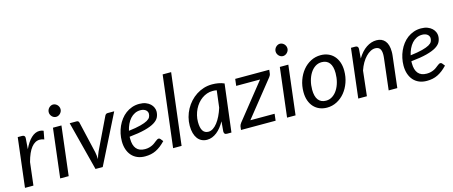

<svg xmlns="http://www.w3.org/2000/svg" viewBox="-45 -1320 4514 1912"><g transform="rotate(-15 2211.5 -364.0)"><path d="M35.5 0 96.5 -507H141Q155 -507 163 -500.5Q171 -494 171 -480.5Q171 -478.5 170.8 -474.8Q170.5 -471 170.2 -467Q170 -463 169.8 -460Q169.5 -457 169.5 -456.5L162.5 -364.5Q195 -434.5 235.2 -472.5Q275.5 -510.5 320 -510.5Q341 -510.5 362 -501.5L346 -416Q322.5 -425.5 300.5 -425.5Q252 -425.5 214 -378.2Q176 -331 150.5 -235L122.5 0Z M547 -506.5 486 0H398.5L459.5 -506.5ZM580.5 -665.5Q580.5 -652.5 575.2 -641.2Q570 -630 561.2 -621.2Q552.5 -612.5 541.5 -607.5Q530.5 -602.5 518.5 -602.5Q507 -602.5 496 -607.5Q485 -612.5 476.8 -621.2Q468.5 -630 463.5 -641.2Q458.5 -652.5 458.5 -665.5Q458.5 -678.5 463.5 -690Q468.5 -701.5 477 -710.2Q485.5 -719 496.5 -724.2Q507.5 -729.5 519 -729.5Q531 -729.5 542 -724.5Q553 -719.5 561.8 -710.8Q570.5 -702 575.5 -690.2Q580.5 -678.5 580.5 -665.5Z M632 -506.5H704Q714 -506.5 720 -501Q726 -495.5 727.5 -488L803 -162Q807 -143.5 808.8 -125Q810.5 -106.5 811.5 -88.5Q817 -106.5 823 -124.8Q829 -143 838 -162L995 -488Q999 -496 1006 -501.2Q1013 -506.5 1021.5 -506.5H1091L837 0H762.5Z M1498 -398Q1498 -365 1484.5 -337.2Q1471 -309.5 1435 -287.2Q1399 -265 1336 -248.5Q1273 -232 1174 -222Q1173.5 -216.5 1173.5 -211V-200.5Q1173.5 -133.5 1202.8 -98.2Q1232 -63 1291 -63Q1315 -63 1333.8 -68Q1352.5 -73 1367.2 -80.2Q1382 -87.5 1393.2 -96.2Q1404.5 -105 1414 -112.2Q1423.5 -119.5 1431.5 -124.5Q1439.5 -129.5 1447.5 -129.5Q1456.5 -129.5 1464 -121L1486 -93.5Q1460.5 -67 1436.2 -48.2Q1412 -29.5 1386.5 -17Q1361 -4.5 1333.2 1.2Q1305.5 7 1273.5 7Q1230 7 1195.5 -7.5Q1161 -22 1137 -48.8Q1113 -75.5 1100 -113.5Q1087 -151.5 1087 -198.5Q1087 -237.5 1095.2 -276.2Q1103.5 -315 1119.2 -350Q1135 -385 1157.8 -415Q1180.5 -445 1209.8 -466.8Q1239 -488.5 1274.2 -501Q1309.5 -513.5 1350 -513.5Q1388.5 -513.5 1416.5 -502.5Q1444.5 -491.5 1462.5 -474.5Q1480.5 -457.5 1489.2 -437Q1498 -416.5 1498 -398ZM1345 -449.5Q1313.5 -449.5 1287 -436.5Q1260.5 -423.5 1240 -400.8Q1219.5 -378 1205 -347.2Q1190.5 -316.5 1182.5 -281Q1259.5 -290.5 1306 -302.8Q1352.5 -315 1377.5 -329.2Q1402.5 -343.5 1410.5 -360Q1418.5 -376.5 1418.5 -394.5Q1418.5 -403.5 1414.5 -413.2Q1410.5 -423 1401.8 -431Q1393 -439 1379 -444.2Q1365 -449.5 1345 -449.5Z M1562.5 0 1652 -736.5H1739.5L1650 0Z M2164 0H2118Q2100.5 0 2094.2 -9Q2088 -18 2088 -31L2097 -133.5Q2079 -101.5 2058.2 -75.5Q2037.5 -49.5 2014.2 -31.2Q1991 -13 1965.5 -3Q1940 7 1912.5 7Q1882.5 7 1858 -4.8Q1833.5 -16.5 1816.2 -39.2Q1799 -62 1789.5 -95.2Q1780 -128.5 1780 -171.5Q1780 -216.5 1791.2 -259.2Q1802.5 -302 1823.2 -340Q1844 -378 1873 -409.8Q1902 -441.5 1937.8 -464.8Q1973.5 -488 2014.5 -500.8Q2055.5 -513.5 2100.5 -513.5Q2133 -513.5 2163.8 -508.2Q2194.5 -503 2224.5 -490ZM1946 -67Q1970.5 -67 1994 -82.2Q2017.5 -97.5 2038.5 -124.5Q2059.5 -151.5 2077.8 -188.8Q2096 -226 2110 -270.5L2131.5 -444.5Q2120.5 -447 2109.8 -447.8Q2099 -448.5 2088.5 -448.5Q2058.5 -448.5 2030.5 -438.8Q2002.5 -429 1978 -411.5Q1953.5 -394 1933.5 -369.8Q1913.5 -345.5 1899.2 -316.5Q1885 -287.5 1877 -254.8Q1869 -222 1869 -187.5Q1869 -67 1946 -67Z M2685 -468.5Q2684 -459 2679.5 -450.2Q2675 -441.5 2669.5 -434.5L2377.5 -69.5H2627.5L2619.5 0H2262.5L2267 -37Q2268 -43.5 2272.2 -52.2Q2276.5 -61 2282.5 -69L2576 -436.5H2330L2338.5 -506.5H2689.5Z M2886 -506.5 2825 0H2737.5L2798.5 -506.5ZM2919.5 -665.5Q2919.5 -652.5 2914.2 -641.2Q2909 -630 2900.2 -621.2Q2891.5 -612.5 2880.5 -607.5Q2869.5 -602.5 2857.5 -602.5Q2846 -602.5 2835 -607.5Q2824 -612.5 2815.8 -621.2Q2807.5 -630 2802.5 -641.2Q2797.5 -652.5 2797.5 -665.5Q2797.5 -678.5 2802.5 -690Q2807.5 -701.5 2816 -710.2Q2824.5 -719 2835.5 -724.2Q2846.5 -729.5 2858 -729.5Q2870 -729.5 2881 -724.5Q2892 -719.5 2900.8 -710.8Q2909.5 -702 2914.5 -690.2Q2919.5 -678.5 2919.5 -665.5Z M3157.5 -62.5Q3194 -62.5 3224 -82.5Q3254 -102.5 3275 -135.8Q3296 -169 3307.5 -212.5Q3319 -256 3319 -303.5Q3319 -373.5 3291.5 -409Q3264 -444.5 3212 -444.5Q3175 -444.5 3145.2 -424.8Q3115.5 -405 3094.5 -371.8Q3073.5 -338.5 3062 -295Q3050.5 -251.5 3050.5 -204Q3050.5 -134 3077.8 -98.2Q3105 -62.5 3157.5 -62.5ZM3149.5 7Q3108 7 3073.5 -7.2Q3039 -21.5 3014 -48.5Q2989 -75.5 2975 -114.5Q2961 -153.5 2961 -203.5Q2961 -267.5 2981 -324Q3001 -380.5 3035.8 -423Q3070.5 -465.5 3117.8 -490Q3165 -514.5 3220 -514.5Q3261.5 -514.5 3296 -500.2Q3330.5 -486 3355.5 -459Q3380.5 -432 3394.5 -392.8Q3408.5 -353.5 3408.5 -304Q3408.5 -240.5 3388.5 -184Q3368.5 -127.5 3333.8 -85Q3299 -42.5 3251.5 -17.8Q3204 7 3149.5 7Z M3471.5 0 3532 -507H3576.5Q3606.5 -507 3606.5 -477L3599 -379Q3639.5 -446 3690.2 -480Q3741 -514 3795.5 -514Q3852 -514 3883.2 -476Q3914.5 -438 3914.5 -365Q3914.5 -355 3914 -344.5Q3913.5 -334 3912 -322.5L3874 0H3785L3823 -322.5Q3824 -332.5 3824.8 -341.8Q3825.5 -351 3825.5 -359.5Q3825.5 -400.5 3810.2 -420.2Q3795 -440 3762.5 -440Q3738.5 -440 3713.8 -427Q3689 -414 3666 -390.2Q3643 -366.5 3623.2 -332.8Q3603.5 -299 3589.5 -257.5L3560.5 0Z M4402.5 -398Q4402.5 -365 4389 -337.2Q4375.5 -309.5 4339.5 -287.2Q4303.5 -265 4240.5 -248.5Q4177.5 -232 4078.5 -222Q4078 -216.5 4078 -211V-200.5Q4078 -133.5 4107.2 -98.2Q4136.5 -63 4195.5 -63Q4219.5 -63 4238.2 -68Q4257 -73 4271.8 -80.2Q4286.5 -87.5 4297.8 -96.2Q4309 -105 4318.5 -112.2Q4328 -119.5 4336 -124.5Q4344 -129.5 4352 -129.5Q4361 -129.5 4368.5 -121L4390.5 -93.5Q4365 -67 4340.8 -48.2Q4316.5 -29.5 4291 -17Q4265.5 -4.5 4237.8 1.2Q4210 7 4178 7Q4134.5 7 4100 -7.5Q4065.5 -22 4041.5 -48.8Q4017.5 -75.5 4004.5 -113.5Q3991.5 -151.5 3991.5 -198.5Q3991.5 -237.5 3999.8 -276.2Q4008 -315 4023.8 -350Q4039.5 -385 4062.2 -415Q4085 -445 4114.2 -466.8Q4143.5 -488.5 4178.8 -501Q4214 -513.5 4254.5 -513.5Q4293 -513.5 4321 -502.5Q4349 -491.5 4367 -474.5Q4385 -457.5 4393.8 -437Q4402.5 -416.5 4402.5 -398ZM4249.5 -449.5Q4218 -449.5 4191.5 -436.5Q4165 -423.5 4144.5 -400.8Q4124 -378 4109.5 -347.2Q4095 -316.5 4087 -281Q4164 -290.5 4210.5 -302.8Q4257 -315 4282 -329.2Q4307 -343.5 4315 -360Q4323 -376.5 4323 -394.5Q4323 -403.5 4319 -413.2Q4315 -423 4306.2 -431Q4297.5 -439 4283.5 -444.2Q4269.5 -449.5 4249.5 -449.5Z"/></g></svg>

Font: Lato TR
Style: Italic
Weight: 400
Italic angle: -12°
Designer: Lukasz Dziedzic
Foundry: tyPoland Lukasz Dziedzic
Version: Version 1.104 2013